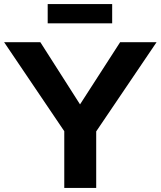

<svg xmlns="http://www.w3.org/2000/svg" viewBox="-71 -918 785 938"><path d="M694 -712 399 -276V0H243V-277L-51 -712H126L320 -408L516 -712ZM162 -804V-898H477V-804Z"/></svg>

Font: Muli ExtraBold
Style: Regular
Weight: 800
Designer: Vernon Adams
Foundry: Vernon Adams
Version: Version 2.000